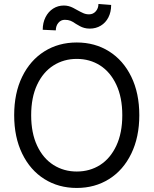

<svg xmlns="http://www.w3.org/2000/svg" viewBox="-20 -929 767 959"><path d="M363.3 9.8Q272.5 9.8 201.7 -34.7Q130.9 -79.1 90.8 -161.6Q50.8 -244.1 50.8 -353.5Q50.8 -463.9 90.8 -545.9Q130.9 -627.9 201.7 -672.4Q272.5 -716.8 363.3 -716.8Q454.1 -716.8 524.9 -672.4Q595.7 -627.9 635.7 -545.9Q675.8 -463.9 675.8 -353.5Q675.8 -244.1 635.7 -161.6Q595.7 -79.1 524.9 -34.7Q454.1 9.8 363.3 9.8ZM363.3 -634.8Q298.8 -634.8 247.1 -602.1Q195.3 -569.3 165.5 -505.9Q135.7 -442.4 135.7 -353.5Q135.7 -264.6 165.5 -201.2Q195.3 -137.7 247.1 -105Q298.8 -72.3 363.3 -72.3Q428.7 -72.3 480 -105Q531.2 -137.7 561 -201.2Q590.8 -264.6 590.8 -353.5Q590.8 -442.4 561 -505.9Q531.2 -569.3 480 -602.1Q428.7 -634.8 363.3 -634.8ZM298.8 -901.4Q311.5 -901.4 322.8 -898.4Q334 -895.5 344.7 -890.1Q355.5 -884.8 365.2 -878.9Q382.8 -869.1 396 -863.3Q409.2 -857.4 424.8 -857.4Q445.3 -857.4 458.5 -872.6Q471.7 -887.7 471.7 -909.2L535.2 -904.3Q535.2 -869.1 521.5 -842.3Q507.8 -815.4 483.4 -800.8Q459 -786.1 428.7 -786.1Q413.1 -786.1 400.9 -789.6Q388.7 -793 379.9 -797.9Q371.1 -802.7 359.4 -809.6Q344.7 -820.3 332.5 -825.2Q320.3 -830.1 303.7 -830.1Q284.2 -830.1 271.5 -814.9Q258.8 -799.8 258.8 -777.3L193.4 -780.3Q193.4 -815.4 207.5 -843.3Q221.7 -871.1 245.6 -886.2Q269.5 -901.4 298.8 -901.4Z"/></svg>

Font: Pretendard Std Variable
Style: Regular
Weight: 400
Designer: Base glyphs from Inter by Rasmus Andersson; Hangeul glyphs from Noto Sans CJK(Source Han Sans) by Jang Soo-young and Kan
Foundry: Kil Hyung-jin
Version: Version 1.309;Glyphs 3.2 (3225)